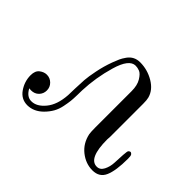

<svg xmlns="http://www.w3.org/2000/svg" viewBox="-103 -610 789 789"><g transform="rotate(45 291.5 -215.5)"><path d="M41 -85.9Q41 -111.8 55.9 -123.3Q70.8 -134.8 86.9 -134.8Q106 -134.8 119.4 -121.3Q132.8 -107.9 132.8 -88.9Q132.8 -69.8 119.9 -56.4Q106.9 -43 85.9 -43Q79.1 -43 75.2 -43.9Q92.3 -11.7 119.1 -12.2Q149.9 -12.2 177 -45.2Q204.1 -78.1 208 -137.2Q208 -144 209 -175Q210 -206.1 211.4 -227.5Q212.9 -249 220.5 -286.6Q228 -324.2 241.2 -359.9Q248 -377.9 252.9 -388.9Q257.8 -399.9 267.8 -414.1Q277.8 -428.2 291.5 -435.1Q305.2 -441.9 321.8 -441.9Q364.7 -441.9 401.9 -419.9Q439 -397.9 448.2 -362.8Q451.2 -351.6 451.2 -330.1V-138.2Q451.2 -136.2 450.7 -130.1Q450.2 -124 450.2 -122.1Q450.2 -12.2 499 -12.2Q518.1 -12.2 528.1 -32Q538.1 -51.8 539.1 -75.9Q540 -100.1 541.5 -123Q543 -146 545.9 -148.9Q555.7 -158.7 564 -147Q566.9 -142.1 566.9 -126Q566.9 -57.1 552 -22.9Q537.1 11.2 497.1 11.2Q458 11.2 425 -14.9Q392.1 -41 382.8 -85Q380.9 -97.2 380.9 -123V-333Q380.9 -367.2 367.9 -388.2Q355 -409.2 342.5 -414.1Q330.1 -418.9 318.8 -418.9Q281.7 -418.9 259.8 -343.5Q237.8 -268.1 234.9 -191.9Q234.9 -189 234.4 -165Q233.9 -141.1 232.4 -128.2Q231 -115.2 226.6 -93Q222.2 -70.8 212.2 -53Q202.1 -35.2 186 -19Q156.2 10.7 119.1 11.2Q83 11.2 62 -19.3Q41 -49.8 41 -85.9Z"/></g></svg>

Font: CMU Serif Upright Italic
Style: UprightItalic
Weight: 500
Version: Version 0.7.0